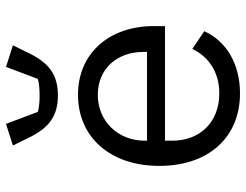

<svg xmlns="http://www.w3.org/2000/svg" viewBox="-110 -698 820 640"><g transform="rotate(-90 300.0 -378.0)"><path d="M309 12C412 12 485 -38 516 -107L457 -147C430 -91 378 -57 309 -57C212 -57 151 -122 151 -214V-238H533V-276C533 -422 444 -528 304 -528C164 -528 67 -422 67 -257C67 -94 161 12 309 12ZM304 -462C389 -462 447 -400 447 -309V-298H151V-305C151 -395 216 -462 304 -462ZM302 -595C370 -595 409 -624 441 -688L469 -745L397 -768L357 -662C342 -657 318 -656 302 -656C286 -656 262 -657 247 -662L207 -768L135 -745L163 -688C195 -624 234 -595 302 -595Z"/></g></svg>

Font: IBM Mono
Style: Regular
Weight: 400
Monospace: yes
Designer: Mike Abbink, Paul van der Laan, Pieter van Rosmalen
Foundry: Bold Monday
Version: Version 2.3